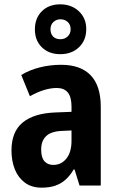

<svg xmlns="http://www.w3.org/2000/svg" viewBox="-20 -856 546 886"><path d="M262 -557Q352 -557 398.5 -508.5Q445 -460 445 -363V0H347L324 -74H320Q303 -45 282 -26.5Q261 -8 234.5 1Q208 10 172 10Q126 10 95 -13Q64 -36 48.5 -74.5Q33 -113 33 -162Q33 -248 84.5 -290.5Q136 -333 234 -337L310 -340V-364Q310 -408 293 -429Q276 -450 242 -450Q214 -450 183 -440.5Q152 -431 118 -412L78 -510Q116 -533 163.5 -545Q211 -557 262 -557ZM267 -252Q216 -250 193 -228Q170 -206 170 -166Q170 -129 185 -112Q200 -95 226 -95Q263 -95 286.5 -124.5Q310 -154 310 -206V-254ZM258 -606Q206 -606 173.5 -637.5Q141 -669 141 -720Q141 -772 173 -804Q205 -836 258 -836Q310 -836 344 -804Q378 -772 378 -722Q378 -670 344.5 -638Q311 -606 258 -606ZM259 -675Q279 -675 292.5 -688Q306 -701 306 -721Q306 -742 292.5 -754.5Q279 -767 259 -767Q240 -767 226.5 -754.5Q213 -742 213 -721Q213 -700 225 -687.5Q237 -675 259 -675Z"/></svg>

Font: Noto Sans Condensed
Style: Regular
Weight: 400
Width: 3
Version: Version 2.013